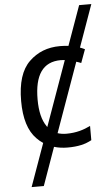

<svg xmlns="http://www.w3.org/2000/svg" viewBox="-63 -801 606 1049"><g transform="rotate(-5 240.0 -276.0)"><path d="M286.1 -469.2C293.5 -469.2 300.8 -468.8 308.1 -467.8L180.7 -111.3C179.2 -113.3 178.2 -115.2 176.8 -117.7C152.8 -151.9 141.1 -201.2 141.1 -266.1C141.1 -399.4 187 -469.2 286.1 -469.2ZM412.1 -759.8 334.5 -543C319.3 -544.9 304.2 -545.9 288.1 -545.9C220.2 -545.9 163.6 -523.9 118.7 -480C73.2 -436 50.8 -364.3 50.8 -265.1C50.8 -169.9 72.3 -100.1 115.7 -56.2C126.5 -44.9 138.2 -35.2 150.9 -26.9L66.9 208H133.8L208 -0.5C231 6.3 255.4 9.8 282.2 9.8C340.8 9.8 379.4 0 414.1 -19V-97.2C378.4 -79.6 336.9 -65.9 282.2 -65.9C264.6 -65.9 248.5 -68.4 233.9 -73.2L369.6 -453.1C378.9 -450.2 387.7 -447.3 396 -443.8L422.9 -517.1C415 -521 406.2 -524.9 396.5 -528.3L479 -759.8Z"/></g></svg>

Font: Avrile Sans
Style: Regular
Weight: 400
Designer: Monotype Design Team, Google (font), Stefan Peev (BGR Cyrillic), Cristiano Sobral (main changes)
Foundry: The Avrile Sans Project Authors
Version: Version 3.110